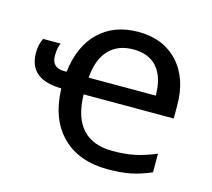

<svg xmlns="http://www.w3.org/2000/svg" viewBox="-85 -646 835 757"><g transform="rotate(15 332.5 -267.5)"><path d="M390.1 -473.1Q327.6 -473.1 290.8 -434.3Q253.9 -395.5 248 -319.8H522Q522 -394 488.3 -433.6Q454.6 -473.1 390.1 -473.1ZM414.1 9.8Q295.4 9.8 227.1 -58.3Q158.7 -126.5 154.8 -251Q22 -252.9 22 -360.8Q22 -395.5 35.2 -420.9H106.9Q97.2 -402.8 97.2 -369.1Q97.2 -319.8 147.9 -319.8H158.2Q170.9 -427.7 232.4 -486.3Q293.9 -544.9 392.1 -544.9Q493.7 -544.9 553.7 -480Q613.8 -415 613.8 -304.2V-251H246.1Q250 -64.9 414.1 -64.9Q462.9 -64.9 502 -72.8Q541 -80.6 589.8 -101.1V-24.9Q545.4 -5.9 506.3 2Q467.3 9.8 414.1 9.8Z"/></g></svg>

Font: NotoSans
Style: Regular
Weight: 400
Designer: Monotype Design team
Foundry: Monotype Imaging Inc.
Version: Version 1.04; ttfautohint (v1.4.1)